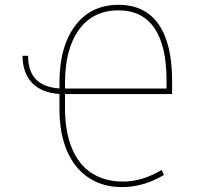

<svg xmlns="http://www.w3.org/2000/svg" viewBox="-20 -757 809 787"><path d="M72.4 -528.4H95.2Q94.5 -403.1 223.7 -394.5V-417.6Q223.7 -566.1 288.4 -652Q353 -737.2 465.9 -737.2Q574.2 -737.2 629.8 -657.8Q685.4 -578.5 685.4 -426.1V-371.4H246.4V-312.5Q246.4 -273.1 251.8 -235.6Q257.1 -198.2 268.8 -165Q280.5 -131.7 299 -103.7Q317.5 -75.6 344.1 -55.6Q370.7 -35.5 405.7 -24.1Q440.7 -12.8 485.1 -12.8Q524.9 -12.8 563.9 -24.9Q603 -36.9 642.8 -60.4L652 -39.8Q568.2 9.9 480.1 9.9Q420.5 9.9 372.9 -12.1Q325.3 -34.1 292.1 -75.5Q258.9 -116.8 241.3 -176Q223.7 -235.1 223.7 -309.7V-371.8Q187.5 -373.9 159.3 -385.5Q131 -397 111.9 -416.9Q92.7 -436.8 82.6 -464.8Q72.4 -492.9 72.4 -528.4ZM246.4 -394.2H662.6V-428.3Q662.6 -569.2 612.9 -641.9Q563.2 -714.5 465.2 -714.5Q361.5 -714.5 304 -635.7Q246.4 -556.5 246.4 -416.2Z"/></svg>

Font: Inter P Thin
Style: Regular
Weight: 100
Designer: Rasmus Andersson
Foundry: rsms
Version: Version 3.018;git-588b23468